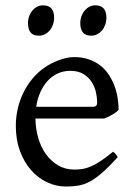

<svg xmlns="http://www.w3.org/2000/svg" viewBox="-20 -682 502 717"><path d="M242.2 -417.5Q216.8 -417.5 195.6 -407.7Q174.3 -397.9 158 -380.1Q141.6 -362.3 130.6 -337.6Q119.6 -313 115.2 -283.2H324.2Q335.4 -283.2 339.1 -286.9Q342.8 -290.5 342.8 -300.8Q342.8 -314 339.1 -333.7Q335.4 -353.5 324.5 -372.3Q313.5 -391.1 293.7 -404.3Q273.9 -417.5 242.2 -417.5ZM422.9 -272Q414.1 -262.2 399.4 -253.9Q384.8 -245.6 369.1 -239.3H112.3Q112.8 -201.2 122.8 -166.7Q132.8 -132.3 151.6 -106.2Q170.4 -80.1 197 -64.5Q223.6 -48.8 256.8 -48.8Q272 -48.8 286.4 -50.8Q300.8 -52.7 317.4 -59.6Q334 -66.4 354.2 -79.6Q374.5 -92.8 401.9 -115.2Q408.2 -111.8 412.8 -105.5Q417.5 -99.1 419.9 -95.2Q387.2 -59.6 362.5 -37.8Q337.9 -16.1 316.2 -4.4Q294.4 7.3 273.2 11Q252 14.6 227.1 14.6Q189.5 14.6 155.5 -1.5Q121.6 -17.6 95.7 -47.1Q69.8 -76.7 54.4 -118.4Q39.1 -160.2 39.1 -211.9Q39.1 -244.6 46.4 -276.4Q53.7 -308.1 67.6 -336.4Q81.5 -364.7 101.6 -388.7Q121.6 -412.6 147 -430.2Q157.7 -437.5 171.1 -444.6Q184.6 -451.7 199.2 -457Q213.9 -462.4 228.3 -465.6Q242.7 -468.8 255.9 -468.8Q287.6 -468.8 312.5 -460Q337.4 -451.2 356 -436.3Q374.5 -421.4 387.2 -401.6Q399.9 -381.8 408 -359.9Q416 -337.9 419.4 -315.2Q422.9 -292.5 422.9 -272ZM377.4 -615.7Q377.4 -602.1 373 -589.8Q368.7 -577.6 361.1 -568.6Q353.5 -559.6 343.3 -554.2Q333 -548.8 320.8 -548.8Q298.8 -548.8 289.3 -561Q279.8 -573.2 279.8 -595.7Q279.8 -609.4 284.2 -621.6Q288.6 -633.8 296.4 -642.8Q304.2 -651.9 314.2 -657Q324.2 -662.1 335.9 -662.1Q377.4 -662.1 377.4 -615.7ZM182.1 -615.7Q182.1 -602.1 177.7 -589.8Q173.3 -577.6 165.8 -568.6Q158.2 -559.6 147.9 -554.2Q137.7 -548.8 125.5 -548.8Q103.5 -548.8 94 -561Q84.5 -573.2 84.5 -595.7Q84.5 -609.4 88.9 -621.6Q93.3 -633.8 101.1 -642.8Q108.9 -651.9 118.9 -657Q128.9 -662.1 140.6 -662.1Q182.1 -662.1 182.1 -615.7Z"/></svg>

Font: Gentium Plus CyrE
Style: Regular
Weight: 400
Designer: J. Victor Gaultney, Annie Olsen, Iska Routamaa, Becca Hirsbrunner
Foundry: SIL International
Version: Version 5.000